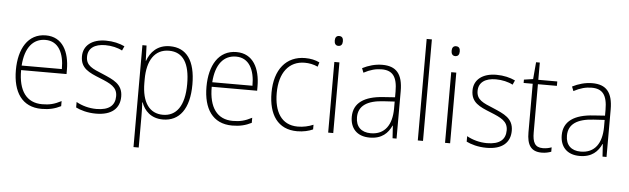

<svg xmlns="http://www.w3.org/2000/svg" viewBox="-56 -979 4689 1432"><g transform="rotate(5 2288.0 -263.0)"><path d="M255 -539C121 -539 54 -421 54 -262C54 -99 122 10 270 10C327 10 370 -1 414 -23V-61C362 -34 325 -25 271 -25C154 -25 92 -110 93 -265H433V-297C433 -431 380 -539 255 -539ZM255 -505C352 -505 396 -418 395 -299H94C103 -435 163 -505 255 -505Z M854 -133C854 -227 783 -254 702 -289C624 -321 574 -340 574 -407C574 -471 623 -505 703 -505C749 -505 797 -494 830 -476L845 -509C807 -527 759 -539 704 -539C599 -539 536 -487 536 -407C536 -317 600 -290 685 -256C764 -224 816 -201 816 -133C816 -65 774 -25 677 -25C622 -25 569 -40 526 -64V-23C560 -6 613 10 677 10C794 10 854 -44 854 -133Z M1184 -539C1089 -539 1038 -480 1015 -415H1013L1009 -529H978V234H1017V-1C1017 -36 1016 -73 1014 -104H1017C1038 -44 1088 10 1178 10C1301 10 1375 -86 1375 -269C1375 -448 1308 -539 1184 -539ZM1180 -505C1285 -505 1336 -424 1336 -269C1336 -103 1274 -25 1175 -25C1076 -25 1017 -102 1017 -251V-277C1017 -418 1073 -505 1180 -505Z M1682 -539C1548 -539 1481 -421 1481 -262C1481 -99 1549 10 1697 10C1754 10 1797 -1 1841 -23V-61C1789 -34 1752 -25 1698 -25C1581 -25 1519 -110 1520 -265H1860V-297C1860 -431 1807 -539 1682 -539ZM1682 -505C1779 -505 1823 -418 1822 -299H1521C1530 -435 1590 -505 1682 -505Z M2183 10C2229 10 2271 0 2301 -14V-49C2266 -34 2226 -25 2185 -25C2060 -25 2007 -124 2007 -261C2007 -413 2078 -504 2196 -504C2228 -504 2262 -498 2294 -483L2304 -516C2273 -531 2238 -539 2196 -539C2055 -539 1968 -434 1968 -260C1968 -96 2038 10 2183 10Z M2434 -725C2412 -725 2404 -709 2404 -688C2404 -667 2413 -651 2434 -651C2456 -651 2465 -666 2465 -688C2465 -709 2458 -725 2434 -725ZM2453 -529H2415V0H2453Z M2774 -539C2721 -539 2670 -524 2625 -501L2638 -468C2686 -494 2729 -505 2772 -505C2852 -505 2889 -462 2889 -349V-306L2803 -300C2661 -291 2580 -238 2580 -133C2580 -49 2629 10 2726 10C2818 10 2863 -37 2889 -94H2891L2897 0H2927V-355C2927 -484 2878 -539 2774 -539ZM2806 -269 2889 -274V-219C2888 -101 2838 -23 2731 -23C2660 -23 2619 -63 2619 -133C2619 -220 2686 -262 2806 -269Z M3125 0V-760H3086V0Z M3309 -725C3287 -725 3279 -709 3279 -688C3279 -667 3288 -651 3309 -651C3331 -651 3340 -666 3340 -688C3340 -709 3333 -725 3309 -725ZM3328 -529H3290V0H3328Z M3778 -133C3778 -227 3707 -254 3626 -289C3548 -321 3498 -340 3498 -407C3498 -471 3547 -505 3627 -505C3673 -505 3721 -494 3754 -476L3769 -509C3731 -527 3683 -539 3628 -539C3523 -539 3460 -487 3460 -407C3460 -317 3524 -290 3609 -256C3688 -224 3740 -201 3740 -133C3740 -65 3698 -25 3601 -25C3546 -25 3493 -40 3450 -64V-23C3484 -6 3537 10 3601 10C3718 10 3778 -44 3778 -133Z M4019 -24C3960 -24 3942 -62 3942 -135V-496H4084V-529H3942V-658H3914L3903 -531L3835 -521V-496H3903V-133C3903 -39 3933 10 4014 10C4044 10 4066 4 4085 -3V-36C4067 -29 4045 -24 4019 -24Z M4346 -539C4293 -539 4242 -524 4197 -501L4210 -468C4258 -494 4301 -505 4344 -505C4424 -505 4461 -462 4461 -349V-306L4375 -300C4233 -291 4152 -238 4152 -133C4152 -49 4201 10 4298 10C4390 10 4435 -37 4461 -94H4463L4469 0H4499V-355C4499 -484 4450 -539 4346 -539ZM4378 -269 4461 -274V-219C4460 -101 4410 -23 4303 -23C4232 -23 4191 -63 4191 -133C4191 -220 4258 -262 4378 -269Z"/></g></svg>

Font: Noto Sans Gurmukhi UI SemiCondensed ExtraLight
Style: Regular
Weight: 200
Width: 4
Designer: Jelle Bosma - Monotype Design Team
Foundry: Monotype Imaging Inc.
Version: Version 2.004